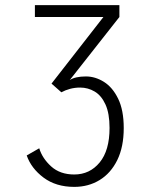

<svg xmlns="http://www.w3.org/2000/svg" viewBox="-20 -720 590 751"><path d="M270.5 11Q199 11 150.5 -25.2Q102 -61.5 84.5 -112L133.5 -140Q145.5 -100.5 180.2 -69Q215 -37.5 270.5 -37.5Q331 -37.5 369.8 -84.5Q408.5 -131.5 408.5 -219.5Q408.5 -276.5 392.5 -311.5Q376.5 -346.5 350.2 -362Q324 -377.5 293.5 -377.5Q273 -377.5 254.2 -372.5Q235.5 -367.5 220 -359L181.5 -393L384.5 -653.5H116.5V-700H447V-653.5L253 -407Q275 -421 316 -421Q352.5 -421 386.5 -399.8Q420.5 -378.5 442.2 -333.8Q464 -289 464 -219Q464 -145.5 438.8 -94Q413.5 -42.5 369.8 -15.8Q326 11 270.5 11Z"/></svg>

Font: Trispace SemiCondensed ExtraLight
Style: Regular
Weight: 200
Width: 4
Designer: Tyler Finck
Foundry: Etcetera Type Company
Version: Version 1.210; ttfautohint (v1.8.3)